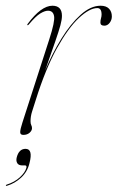

<svg xmlns="http://www.w3.org/2000/svg" viewBox="-40 -452 401 654"><path d="M53.5 -366.5Q52 -368 54.5 -371Q100.5 -432.5 138.5 -432.5Q171 -432.5 171 -398Q171 -385.5 165.8 -366Q160.5 -346.5 148 -310.2Q135.5 -274 113.5 -211Q138 -270 169.2 -320.5Q200.5 -371 234.8 -401.8Q269 -432.5 302.5 -432.5Q321.5 -432.5 331.2 -422.5Q341 -412.5 341 -396Q341 -384 333.5 -374.2Q326 -364.5 315.5 -364.5Q302 -364.5 302 -375Q302 -383 304 -389.5Q306 -396 306 -402.5Q306 -424.5 291.5 -424.5Q265 -424.5 228.8 -390.8Q192.5 -357 154 -287.8Q115.5 -218.5 82 -112Q74.5 -88 69.2 -71.8Q64 -55.5 64 -39Q64 -30.5 66.5 -25.8Q69 -21 69 -15.5Q69 -7 60.8 0.2Q52.5 7.5 39.5 7.5Q28.5 7.5 28.8 -2.2Q29 -12 36.5 -35L128 -318.5Q147.5 -378.5 144.2 -397Q141 -415.5 123.5 -415.5Q112.5 -415.5 97 -406Q81.5 -396.5 58 -368.5Q55 -365 53.5 -366.5ZM36.5 111.5Q23.5 111.5 18.8 103.8Q14 96 17 84Q24.5 55 47 55Q73 55 60.5 103.5Q53.5 133 32.2 152.8Q11 172.5 -15.5 180.5Q-20 182 -20 180Q-20 177.5 -17.5 177Q9.5 168.5 27.8 151.8Q46 135 50 119Q51.5 111.5 45.5 111.5Z"/></svg>

Font: Fraunces 144pt S000 Thin
Style: Italic
Weight: 100
Italic angle: -16°
Version: Version 1.000; ttfautohint (v1.8.3)